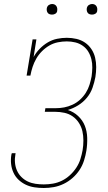

<svg xmlns="http://www.w3.org/2000/svg" viewBox="-20 -932 540 960"><path d="M199 8Q175 8 152 4.5Q129 1 109 -8.5Q89 -18 73 -33Q57 -48 47.5 -68.5Q38 -89 35.5 -112Q33 -135 37 -159Q38 -161 38 -162.5Q38 -164 39 -166H58Q58 -165 57.5 -163Q57 -161 57 -160Q53 -139 55 -118Q57 -97 65 -79Q73 -61 87 -47Q101 -33 119 -24.5Q137 -16 157.5 -13Q178 -10 199 -10Q222 -10 245 -14Q268 -18 289.5 -28.5Q311 -39 329.5 -56Q348 -73 361.5 -93.5Q375 -114 382 -136.5Q389 -159 393 -181Q397 -205 397 -229.5Q397 -254 392 -276Q387 -298 374.5 -317.5Q362 -337 343.5 -350Q325 -363 302 -368Q279 -373 255 -373H204L207 -391H258Q280 -391 301 -395Q322 -399 342.5 -408.5Q363 -418 380 -433.5Q397 -449 409 -468Q421 -487 427.5 -508Q434 -529 438 -550Q441 -572 441.5 -593.5Q442 -615 437 -635.5Q432 -656 421.5 -673.5Q411 -691 394 -703Q377 -715 356.5 -720Q336 -725 314 -725Q292 -725 269.5 -720.5Q247 -716 227 -704.5Q207 -693 190 -676Q173 -659 161.5 -639Q150 -619 143 -597.5Q136 -576 132 -554H113L143 -735H162L148 -647Q160 -669 178.5 -688Q197 -707 219 -720Q241 -733 265.5 -738Q290 -743 314 -743Q339 -743 362.5 -737.5Q386 -732 405 -719Q424 -706 437 -686.5Q450 -667 455.5 -644Q461 -621 461 -596.5Q461 -572 457 -547Q452 -520 442.5 -493Q433 -466 414.5 -443.5Q396 -421 371 -405.5Q346 -390 319 -382Q348 -373 370.5 -352Q393 -331 404 -303.5Q415 -276 416 -243.5Q417 -211 412 -179Q408 -154 400 -129Q392 -104 377.5 -82Q363 -60 342.5 -42Q322 -24 298 -12.5Q274 -1 249 3.5Q224 8 199 8ZM440 -859Q434 -859 428 -861Q422 -863 418.5 -868Q415 -873 414 -879Q413 -885 414 -891Q415 -896 417.5 -900Q420 -904 423.5 -906.5Q427 -909 431.5 -910.5Q436 -912 440 -912Q447 -912 452.5 -909.5Q458 -907 461.5 -902Q465 -897 466 -891Q467 -885 466 -879Q466 -874 463.5 -870Q461 -866 457 -863.5Q453 -861 449 -860Q445 -859 440 -859ZM240 -859Q234 -859 228 -861Q222 -863 218.5 -868Q215 -873 214 -879Q213 -885 214 -891Q215 -896 217.5 -900Q220 -904 223.5 -906.5Q227 -909 231.5 -910.5Q236 -912 240 -912Q247 -912 252.5 -909.5Q258 -907 261.5 -902Q265 -897 266 -891Q267 -885 266 -879Q266 -874 263.5 -870Q261 -866 257 -863.5Q253 -861 249 -860Q245 -859 240 -859Z"/></svg>

Font: Iosevka Slab Thin
Style: Italic
Weight: 100
Italic angle: -9°
Monospace: yes
Designer: Belleve Invis
Foundry: Belleve Invis
Version: Version 11.1.1; ttfautohint (v1.8.3)